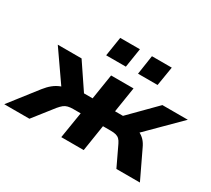

<svg xmlns="http://www.w3.org/2000/svg" viewBox="-186 -973 1335 1216"><g transform="rotate(30 481.0 -365.5)"><path d="M-47 0 109 -200Q131 -228 154 -246.5Q177 -265 203.5 -275.5Q230 -286 261 -289L236 -240L58 -496H232L356 -312H419L448 -496H612L583 -312H641L823 -496H1009L752 -240L729 -288Q759 -285 781 -274.5Q803 -264 820 -246Q837 -228 850 -199L945 0H773L704 -145Q695 -164 684.5 -174Q674 -184 659 -188Q644 -192 621 -192H564L534 0H370L401 -192H347Q325 -192 308.5 -188Q292 -184 279 -173.5Q266 -163 251 -145L137 0ZM590 -591 611 -731H756L733 -591ZM357 -591 379 -731H523L501 -591Z"/></g></svg>

Font: Nunito Sans 10pt SemiExpanded ExtraBold
Style: Italic
Weight: 800
Width: 6
Italic angle: -9°
Designer: Vernon Adams
Foundry: Vernon Adams
Version: Version 3.101;gftools[0.9.27]